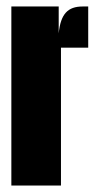

<svg xmlns="http://www.w3.org/2000/svg" viewBox="-20 -572 292 592"><path d="M168 0V-425H252V-552H235C189 -552 167 -529 161 -469V-552H15V0Z"/></svg>

Font: Queering Heavy
Style: Bold
Weight: 900
Designer: Adam Naccarato
Foundry: adamnac
Version: Version 2.000;hotconv 1.0.109;makeotfexe 2.5.65596